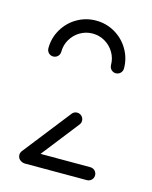

<svg xmlns="http://www.w3.org/2000/svg" viewBox="-86 -578 504 636"><g transform="rotate(15 166.0 -259.5)"><path d="M37 -22.2Q37 -28.1 40 -33.3Q43 -38.5 48.1 -41.5Q53.3 -44.4 59.3 -44.4H272.6Q278.5 -44.4 283.7 -41.5Q288.9 -38.5 291.9 -33.3Q294.8 -28.1 294.8 -22.2Q294.8 -16.3 291.9 -11.1Q288.9 -5.9 283.7 -3Q278.5 0 272.6 0H59.3Q53.3 0 48.1 -3Q43 -5.9 40 -11.1Q37 -16.3 37 -22.2ZM57 -1.1Q51.1 -1.1 45.9 -4.1Q40.7 -7 37.8 -12Q34.8 -17 34.8 -23.3Q34.8 -27 36.1 -30.6Q37.4 -34.1 39.6 -37L166.7 -199.3Q169.6 -203.3 174.3 -205.6Q178.9 -207.8 184.1 -207.8Q190 -207.8 195.2 -204.8Q200.4 -201.9 203.3 -196.7Q206.3 -191.5 206.3 -185.6Q206.3 -177.8 201.5 -171.9L74.4 -9.3Q71.5 -5.2 66.9 -3.1Q62.2 -1.1 57 -1.1ZM58.5 -366.7Q52.6 -366.7 47.4 -369.6Q42.2 -372.6 39.3 -377.8Q36.3 -383 36.3 -388.9Q36.3 -424.1 53.7 -453.9Q71.1 -483.7 100.9 -501.1Q130.7 -518.5 165.9 -518.5Q201.1 -518.5 230.9 -501.1Q260.7 -483.7 278.1 -453.9Q295.6 -424.1 295.6 -388.9Q295.6 -383 292.6 -377.8Q289.6 -372.6 284.4 -369.6Q279.3 -366.7 273.3 -366.7Q267.4 -366.7 262.2 -369.6Q257 -372.6 254.1 -377.8Q251.1 -383 251.1 -388.9Q251.1 -411.9 239.6 -431.5Q228.1 -451.1 208.5 -462.6Q188.9 -474.1 165.9 -474.1Q143 -474.1 123.3 -462.6Q103.7 -451.1 92.2 -431.5Q80.7 -411.9 80.7 -388.9Q80.7 -383 77.8 -377.8Q74.8 -372.6 69.6 -369.6Q64.4 -366.7 58.5 -366.7Z"/></g></svg>

Font: 26F Galaxy Sans
Style: Regular
Weight: 400
Designer: C₂₉H₂₅N₃O₅
Version: Version 1.100;FEAKit 1.0